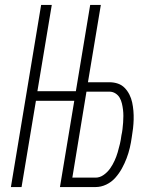

<svg xmlns="http://www.w3.org/2000/svg" viewBox="-20 -755 640 775"><path d="M24 0 146 -735H189L131 -387H308L301 -348H125L67 0ZM222 0 344 -735H387L335 -423H422Q440 -423 456 -417.5Q472 -412 483.5 -400Q495 -388 502.5 -373Q510 -358 513.5 -341.5Q517 -325 518.5 -307.5Q520 -290 519.5 -272.5Q519 -255 517 -237Q515 -219 512 -202Q509 -180 504 -158.5Q499 -137 491 -116Q483 -95 472 -75Q461 -55 445.5 -37.5Q430 -20 409 -10Q388 0 366 0ZM366 -38Q383 -38 398.5 -49Q414 -60 424.5 -75Q435 -90 442.5 -106.5Q450 -123 455 -140Q460 -157 464 -174Q468 -191 470 -208Q473 -221 474.5 -234Q476 -247 477 -260.5Q478 -274 478 -287Q478 -300 476.5 -312.5Q475 -325 472 -337.5Q469 -350 463 -360.5Q457 -371 446 -378Q435 -385 422 -385H329L272 -38Z"/></svg>

Font: Iosevka Curly XLtEx
Style: Italic
Weight: 200
Width: 7
Italic angle: -9°
Monospace: yes
Designer: Belleve Invis
Foundry: Belleve Invis
Version: Version 11.1.0; ttfautohint (v1.8.3)